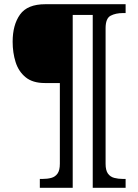

<svg xmlns="http://www.w3.org/2000/svg" viewBox="-20 -780 657 911"><path d="M169 111V69H182Q205 69 223.5 64Q242 59 253 43.5Q264 28 264 -3V-386H193Q135 -386 101.5 -413.5Q68 -441 54 -485.5Q40 -530 40 -582Q40 -662 75 -711Q110 -760 195 -760H576V-718H563Q529 -718 505 -705.5Q481 -693 481 -646V-3Q481 28 492 43.5Q503 59 522 64Q541 69 563 69H576V111H420V-709H325V111Z"/></svg>

Font: Noto Serif Vithkuqi
Style: Regular
Weight: 400
Version: Version 1.005